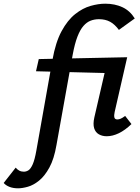

<svg xmlns="http://www.w3.org/2000/svg" viewBox="-161 -731 757 1040"><path d="M-63 289Q-90 289 -110 281Q-130 273 -141 260L-76 177Q-68 187 -57 193Q-46 199 -32 199Q-19 199 -7 191.5Q5 184 16 159.5Q27 135 36 84L123 -406Q140 -502 172.5 -562Q205 -622 246 -654.5Q287 -687 329.5 -699Q372 -711 409 -711Q461 -711 502 -692Q543 -673 569 -631L483 -569Q461 -599 435.5 -613Q410 -627 375 -627Q351 -627 330 -619Q309 -611 291 -590.5Q273 -570 258.5 -532.5Q244 -495 233 -436L145 54Q132 130 106.5 176.5Q81 223 50.5 247.5Q20 272 -10 280.5Q-40 289 -63 289ZM34 -345 49 -411 528 -421 505 -333ZM417 7Q393 7 374.5 -3.5Q356 -14 349 -36.5Q342 -59 350 -95L417 -385L528 -421L460 -124Q456 -106 458.5 -95Q461 -84 475 -84Q483 -84 492.5 -88Q502 -92 517 -103L551 -59Q517 -26 483 -9.5Q449 7 417 7Z"/></svg>

Font: Ysabeau Office
Style: Bold Italic
Weight: 700
Italic angle: -12°
Designer: Christian Thalmann (Catharsis Fonts)
Version: Version 2.001;gftools[0.9.30]; featfreeze: tnum,lnum,ss02